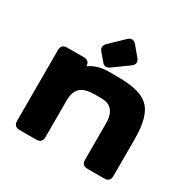

<svg xmlns="http://www.w3.org/2000/svg" viewBox="-174 -966 1130 1135"><g transform="rotate(30 390.5 -398.5)"><path d="M62.5 -523.4V-39.1C62.5 -13.7 76.2 0 101.6 0H216.8C242.2 0 255.9 -13.7 255.9 -39.1V-287.6C255.9 -372.6 293.9 -404.3 383.8 -404.3H426.8C477.5 -404.3 525.4 -383.3 525.4 -287.6V-41C525.4 -15.6 539.1 -2 564.5 -2H679.7C705.1 -2 718.8 -15.6 718.8 -41V-289.1C718.8 -521.5 636.7 -562.5 433.6 -562.5H383.8C339.4 -562.5 294.4 -551.3 255.9 -523.9C255.9 -548.8 242.2 -562.5 216.8 -562.5H101.6C76.2 -562.5 62.5 -548.8 62.5 -523.4ZM383.8 -783.7 293.5 -696.8C275.9 -679.7 273.4 -662.1 287.1 -645.5L332.5 -591.8C346.2 -575.2 364.3 -574.7 383.8 -588.9L485.4 -662.6C506.3 -677.7 508.8 -697.8 492.2 -717.8L439 -781.2C422.4 -800.8 402.3 -801.8 383.8 -783.7Z"/></g></svg>

Font: Gyrotrope Black
Style: Regular
Weight: 900
Designer: David Moles
Version: Version 1.003;Glyphs 3.3.1 (3343)